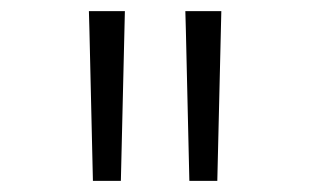

<svg xmlns="http://www.w3.org/2000/svg" viewBox="-20 -715 565 349"><path d="M141.6 -694.8H207L199.7 -386.2H148.9L142.6 -658.2ZM316.9 -694.8H382.3L375 -386.2H324.2L317.9 -658.2Z"/></svg>

Font: CMU Bright
Style: Roman
Weight: 500
Version: Version 0.7.0